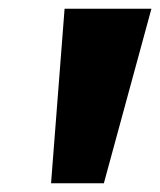

<svg xmlns="http://www.w3.org/2000/svg" viewBox="-20 -730 367 440"><path d="M97 -310 128 -710H327L218 -310Z"/></svg>

Font: Livvic Black
Style: Italic
Weight: 900
Italic angle: -10°
Designer: Jacques Le Bailly, Baron von Fonthausen
Version: Version 1.001; ttfautohint (v1.8.2)